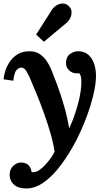

<svg xmlns="http://www.w3.org/2000/svg" viewBox="-27 -803 608 1094"><path d="M123 271Q77 271 52.5 249Q28 227 28 193Q28 161 48.5 142Q69 123 92 123Q145 123 153 177Q155 178 158 178Q161 178 163 178Q180 178 198.5 165Q217 152 234 133Q251 114 264.5 94.5Q278 75 284 61Q277 13 261 -42.5Q245 -98 224.5 -155.5Q204 -213 182 -266.5Q160 -320 141 -364Q134 -380 122.5 -399Q111 -418 94 -418Q81 -418 67.5 -404Q54 -390 49 -343L-7 -351Q-5 -373 3.5 -400Q12 -427 29.5 -452.5Q47 -478 74.5 -494.5Q102 -511 142 -511Q175 -511 198.5 -495.5Q222 -480 238.5 -456Q255 -432 265 -407Q279 -373 299 -319Q319 -265 337.5 -201.5Q356 -138 367 -73H368Q389 -119 403 -162Q417 -205 425.5 -244Q434 -283 436 -316Q437 -327 436 -350.5Q435 -374 424 -386Q420 -385 417 -385Q414 -385 410 -385Q385 -385 367 -402Q349 -419 349 -443Q349 -478 371 -494.5Q393 -511 418 -511Q455 -511 477.5 -490Q500 -469 510 -437Q520 -405 520 -371Q520 -328 506 -267Q492 -206 466.5 -137.5Q441 -69 407 -2Q369 71 323 133.5Q277 196 226 233.5Q175 271 123 271ZM223 -565 179 -606 268 -746Q279 -763 296 -773Q313 -783 331 -783Q349 -783 363 -770Q379 -756 380.5 -737.5Q382 -719 373.5 -701Q365 -683 350 -671Z"/></svg>

Font: Lora
Style: Bold Italic
Weight: 700
Italic angle: -3°
Designer: Olga Karpushina, Alexei Vanyashin (Cyrillic)
Foundry: Cyreal
Version: Version 3.004